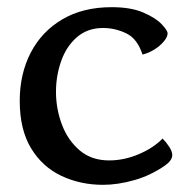

<svg xmlns="http://www.w3.org/2000/svg" viewBox="-20 -580 525 535"><path d="M267 -65Q204 -65 151 -90Q98 -115 66.5 -167Q35 -219 35 -299Q35 -374 65.5 -433Q96 -492 153.5 -526Q211 -560 291 -560Q345 -560 379.5 -545Q414 -530 430.5 -512.5Q447 -495 447 -487Q447 -477 436.5 -464.5Q426 -452 410 -442Q394 -432 377 -428Q363 -472 332 -487Q301 -502 267 -502Q224 -502 194.5 -476.5Q165 -451 150.5 -410Q136 -369 136 -324Q136 -277 152.5 -233Q169 -189 202 -161Q235 -133 284 -133Q326 -133 367 -150.5Q408 -168 433 -194Q443 -184 451.5 -171Q460 -158 460 -148Q460 -133 440 -119Q400 -91 354 -78Q308 -65 267 -65Z"/></svg>

Font: Gowun Batang
Style: Bold
Weight: 700
Designer: Yanghee Ryu
Foundry: Yanghee Ryu
Version: Version 2.000